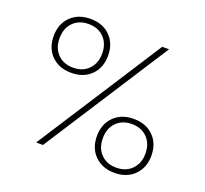

<svg xmlns="http://www.w3.org/2000/svg" viewBox="-128 -894 1129 1057"><g transform="rotate(20 436.5 -366.0)"><path d="M230.5 -426.3Q158.7 -426.3 114.7 -469.7Q70.8 -513.2 70.8 -584Q70.8 -655.3 114.7 -698.7Q158.7 -742.2 230.5 -742.2Q302.2 -742.2 345.9 -698.7Q389.6 -655.3 389.6 -584Q389.6 -513.2 345.9 -469.7Q302.2 -426.3 230.5 -426.3ZM220.7 0H180.7L652.8 -732.4H692.9ZM230 -456.5Q286.6 -456.5 320.8 -491.7Q355 -526.9 355 -584Q355 -641.6 320.8 -676.8Q286.6 -711.9 230.5 -711.9Q173.8 -711.9 139.6 -677Q105.5 -642.1 105.5 -584Q105.5 -526.4 139.6 -491.5Q173.8 -456.5 230 -456.5ZM642.6 9.8Q570.8 9.8 526.9 -33.7Q482.9 -77.1 482.9 -147.9Q482.9 -219.2 526.9 -262.7Q570.8 -306.2 642.1 -306.2Q714.4 -306.2 758.1 -262.7Q801.8 -219.2 801.8 -147.9Q801.8 -77.1 757.8 -33.7Q713.9 9.8 642.6 9.8ZM642.1 -20.5Q698.2 -20.5 732.7 -55.7Q767.1 -90.8 767.1 -147.9Q767.1 -205.6 732.7 -240.7Q698.2 -275.9 642.1 -275.9Q585.9 -275.9 551.8 -241Q517.6 -206.1 517.6 -147.9Q517.6 -90.3 551.8 -55.4Q585.9 -20.5 642.1 -20.5Z"/></g></svg>

Font: Kumbh Sans ExtraLight
Style: Regular
Weight: 250
Version: Version 1.005